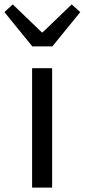

<svg xmlns="http://www.w3.org/2000/svg" viewBox="-54 -853 385 873"><path d="M92 0H183V-543H92ZM93 -642H184L311 -798L272 -833L140 -706H136L4 -833L-34 -798Z"/></svg>

Font: Source Han Sans HK
Style: Regular
Weight: 400
Designer: Ryoko NISHIZUKA 西塚涼子 (kana, bopomofo & ideographs); Paul D. Hunt (Latin, Greek & Cyrillic); Sandoll Communications 산돌커뮤니
Foundry: Adobe
Version: Version 2.000;hotconv 1.0.107;makeotfexe 2.5.65593